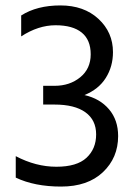

<svg xmlns="http://www.w3.org/2000/svg" viewBox="-20 -681 506 707"><path d="M415 -180Q415 -100 359 -47Q303 6 205 6Q107 6 38 -27V-106Q112 -67 187.5 -67Q263 -67 298.5 -100Q334 -133 334 -186Q334 -239 294.5 -267.5Q255 -296 181 -296H139V-365H181Q237 -365 275.5 -396.5Q314 -428 314 -481Q314 -534 281 -561Q248 -588 184.5 -588Q121 -588 58 -547V-624Q116 -661 202.5 -661Q289 -661 342.5 -611.5Q396 -562 396 -489Q396 -436 369.5 -394Q343 -352 291 -331Q348 -318 381.5 -278.5Q415 -239 415 -180Z"/></svg>

Font: Hind Jalandhar
Style: Regular
Weight: 400
Designer: Namrata Goyal
Foundry: Indian Type Foundry
Version: Version 0.702;PS 1.0;hotconv 1.0.81;makeotf.lib2.5.63406